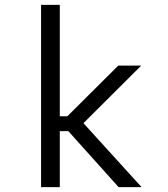

<svg xmlns="http://www.w3.org/2000/svg" viewBox="-20 -770 690 790"><path d="M149 0V-750H226V-291.5H293.5V-230.5H226V0ZM468 0 231.5 -263.5 309 -279 562.5 0ZM309 -249 237.5 -272 466.5 -500H561Z"/></svg>

Font: Trispace Thin Light
Style: Regular
Weight: 300
Version: Version 1.210